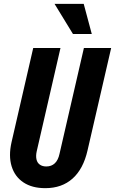

<svg xmlns="http://www.w3.org/2000/svg" viewBox="-20 -970 599 1000"><path d="M216 10Q147 10 102 -20Q57 -50 40.5 -104Q24 -158 40 -229L153 -720H295L171 -181Q166 -158 170 -140Q174 -122 187.5 -112.5Q201 -103 221 -103Q248 -103 265.5 -119.5Q283 -136 290 -169L417 -720H559L436 -187Q414 -90 358 -40Q302 10 216 10ZM360 -793 264 -950H416L458 -793Z"/></svg>

Font: Instrument Sans Condensed
Style: Bold Italic
Weight: 700
Width: 3
Italic angle: -13°
Designer: Rodrigo Fuenzalida
Foundry: fragTYPE
Version: Version 1.000;gftools[0.9.28]